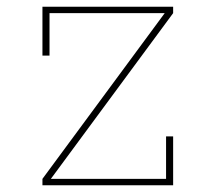

<svg xmlns="http://www.w3.org/2000/svg" viewBox="-20 -550 640 570"><path d="M106 0V-19L469 -511H127V-385H106V-530H494V-511L131 -19H473V-145H494V0Z"/></svg>

Font: Iosevka Slab Thin Extended
Style: Regular
Weight: 100
Width: 7
Monospace: yes
Designer: Belleve Invis
Foundry: Belleve Invis
Version: Version 11.1.1; ttfautohint (v1.8.3)